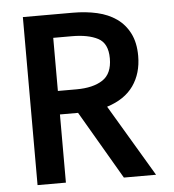

<svg xmlns="http://www.w3.org/2000/svg" viewBox="-49 -704 679 749"><g transform="rotate(-5 290.5 -329.0)"><path d="M252 -359Q317 -359 354.5 -383.5Q392 -408 392 -468Q392 -527 354 -547Q316 -567 252 -567H179V-359ZM68 -658H263Q315 -658 358.5 -648Q402 -638 434 -615.5Q466 -593 484.5 -556.5Q503 -520 503 -468Q503 -400 469 -351.5Q435 -303 365 -281L532 0H406L250 -267H179V0H68Z"/></g></svg>

Font: Codetta
Style: Bold
Weight: 700
Designer: Ulrich Proeller
Foundry: PROSA GmbH
Version: Version 2.00;September 29, 2018;FontCreator 11.5.0.2427 64-b